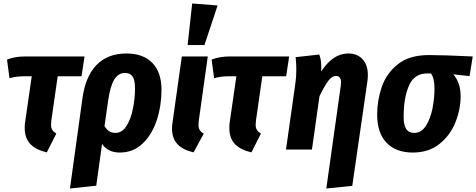

<svg xmlns="http://www.w3.org/2000/svg" viewBox="-20 -853 2716 1095"><path d="M273 -167Q271 -149 271 -143Q271 -124 278 -112.5Q285 -101 301 -91L247 16Q185 2 153 -31.5Q121 -65 121 -122Q121 -143 123 -155L161 -418H116Q73 -418 34 -407L20 -513Q64 -531 124 -531H462L445 -418H309Z M901 -341Q901 -251 874.5 -169Q848 -87 794 -35Q740 17 663 17Q596 17 562 -32L529 206L379 222L450 -291Q467 -417 530.5 -482.5Q594 -548 702 -548Q796 -548 848.5 -494.5Q901 -441 901 -341ZM750 -349Q750 -397 736 -417Q722 -437 693 -437Q654 -437 631 -398.5Q608 -360 596 -274L576 -134Q598 -95 638 -95Q677 -95 702 -135.5Q727 -176 738.5 -235Q750 -294 750 -349Z M1114 -167Q1112 -147 1112 -142Q1112 -123 1119 -111.5Q1126 -100 1142 -91L1084 16Q1023 2 992 -31Q961 -64 961 -121Q961 -137 964 -155L1017 -531H1165ZM1076 -833 1221 -822 1146 -596H1050Z M1440 -167Q1438 -149 1438 -143Q1438 -124 1445 -112.5Q1452 -101 1468 -91L1414 16Q1352 2 1320 -31.5Q1288 -65 1288 -122Q1288 -143 1290 -155L1328 -418H1283Q1240 -418 1201 -407L1187 -513Q1231 -531 1291 -531H1629L1612 -418H1476Z M1923 -361Q1925 -377 1925 -381Q1925 -420 1896 -420Q1874 -420 1853 -393Q1832 -366 1802 -304L1759 0H1611L1665 -381Q1670 -417 1670 -458Q1670 -489 1666 -527L1801 -542Q1808 -524 1810.5 -502.5Q1813 -481 1812 -445Q1878 -548 1966 -548Q2018 -548 2048 -515Q2078 -482 2078 -424Q2078 -407 2075 -387L1989 207L1841 222Z M2131 -199Q2131 -281 2157.5 -358Q2184 -435 2249.5 -487Q2315 -539 2426 -539Q2508 -539 2676 -531L2658 -419L2565 -429Q2583 -410 2595 -378Q2607 -346 2607 -304Q2607 -231 2578 -157Q2549 -83 2487.5 -33Q2426 17 2334 17Q2238 17 2184.5 -39Q2131 -95 2131 -199ZM2458 -347Q2458 -406 2438 -434H2415Q2343 -434 2312.5 -365Q2282 -296 2282 -186Q2282 -139 2297 -117Q2312 -95 2342 -95Q2384 -95 2410 -137Q2436 -179 2447 -237Q2458 -295 2458 -347Z"/></svg>

Font: Fira Sans Condensed
Style: Bold Italic
Weight: 700
Width: 3
Italic angle: -8°
Designer: Carrois Corporate & Edenspiekermann AG
Foundry: Carrois Corporate GbR & Edenspiekermann AG
Version: Version 4.203